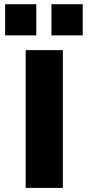

<svg xmlns="http://www.w3.org/2000/svg" viewBox="-20 -915 431 935"><path d="M105 0V-670.9H286.1V0ZM4.9 -742.7V-894.5H156.7V-742.7ZM230.5 -742.7V-894.5H382.8V-742.7Z"/></svg>

Font: Syncopate
Style: Bold
Weight: 700
Designer: Astigmatic (AOETI)
Foundry: Astigmatic (AOETI)
Version: Version 1.001 2011